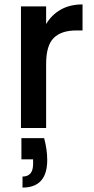

<svg xmlns="http://www.w3.org/2000/svg" viewBox="-20 -580 424 870"><path d="M189 -471Q214 -513 255.5 -536.5Q297 -560 354 -560V-442H325Q258 -442 223.5 -408Q189 -374 189 -290V0H75V-551H189ZM180 46Q194 98 194 145Q194 270 82 270V220Q130 220 130 163V142H77V46Z"/></svg>

Font: Fz Poppins Med
Style: Regular
Weight: 500
Designer: Ninad Kale (Devanagari), Jonny Pinhorn (Latin)
Foundry: Indian Type Foundry
Version: Vit hóa bi Vntype.Com & FontZin.Com